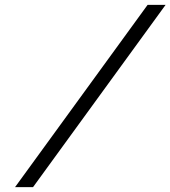

<svg xmlns="http://www.w3.org/2000/svg" viewBox="-20 -730 703 792"><path d="M42 42 588.9 -710H663.1L116.2 42Z"/></svg>

Font: Office Code Pro D Italic
Style: Regular
Weight: 400
Italic angle: -9°
Designer: Nathan Rutzky & Paul D. Hunt
Foundry: Adobe Systems Incorporated
Version: Version 1.004;PS 001.004;hotconv 1.0.70;makeotf.lib2.5.58329